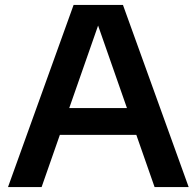

<svg xmlns="http://www.w3.org/2000/svg" viewBox="-20 -760 798 780"><path d="M12.5 0 279 -740H479.5L746.5 0H608L370.5 -679H386.5L149 0ZM188 -212 220 -321H538L570 -212Z"/></svg>

Font: Encode Sans SemiExpanded SemiBold
Style: Regular
Weight: 600
Width: 6
Designer: Multiple Designers
Foundry: Impallari Type
Version: Version 3.002